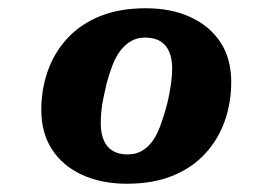

<svg xmlns="http://www.w3.org/2000/svg" viewBox="-20 -745 613 465"><path d="M287 -300Q226 -300 179 -321.5Q132 -343 106 -383Q80 -423 80 -479Q80 -528 95.5 -572.5Q111 -617 142.5 -651.5Q174 -686 221.5 -705.5Q269 -725 333 -725Q395 -725 441.5 -703.5Q488 -682 514 -642.5Q540 -603 540 -546Q540 -497 524.5 -452.5Q509 -408 477.5 -373.5Q446 -339 398.5 -319.5Q351 -300 287 -300ZM331 -654Q313 -654 298.5 -646Q284 -638 272.5 -623.5Q261 -609 253 -588.5Q245 -568 238 -542Q234 -525 230.5 -508Q227 -491 225.5 -476Q224 -461 224 -446Q224 -423 231 -406Q238 -389 252.5 -380Q267 -371 289 -371Q308 -371 322.5 -379Q337 -387 348 -401.5Q359 -416 367 -437Q375 -458 382 -483Q387 -501 390 -517Q393 -533 395 -549Q397 -565 397 -579Q397 -602 390 -619Q383 -636 368.5 -645Q354 -654 331 -654Z"/></svg>

Font: Roboto Serif
Style: Bold Italic
Weight: 700
Italic angle: -10°
Designer: Greg Gazdowicz
Foundry: Commercial Type
Version: Version 1.008